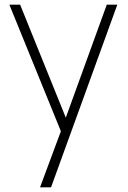

<svg xmlns="http://www.w3.org/2000/svg" viewBox="-20 -560 546 820"><path d="M198 240 481 -540H436L261 -57.5L66 -540H20L240 0.5L151 240Z"/></svg>

Font: Vela Sans ExtLt
Style: Regular
Weight: 200
Designer: Principal design: Mikhail Sharanda - project Manrope.
Design modification: Ravid Balaliev
Foundry: Mikhail Sharanda
Version: Version 1.001